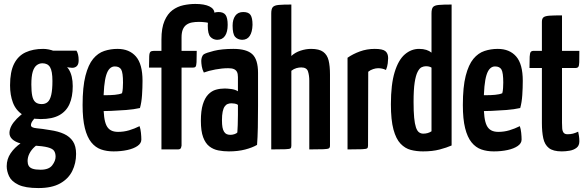

<svg xmlns="http://www.w3.org/2000/svg" viewBox="-20 -758 2980 974"><path d="M175 196Q108 196 73 179Q38 162 26 136Q14 110 14 85Q14 49 34 19.5Q54 -10 86 -32Q118 -54 156 -65L190 -35Q172 -28 155.5 -13Q139 2 129.5 20.5Q120 39 120 59Q120 73 125.5 83Q131 93 145.5 98Q160 103 186 103Q228 103 245 80.5Q262 58 262 37Q262 19 254.5 7.5Q247 -4 222.5 -10.5Q198 -17 148 -20Q111 -23 84 -30.5Q57 -38 42 -52Q27 -66 28 -86Q29 -103 38 -120Q47 -137 65.5 -156Q84 -175 112 -195L173 -175Q171 -174 162 -165Q153 -156 145 -144.5Q137 -133 137 -123Q137 -110 165 -107.5Q193 -105 234 -98Q276 -92 305 -78.5Q334 -65 350 -41Q366 -17 366 23Q366 70 346.5 109.5Q327 149 285 172.5Q243 196 175 196ZM187 -154Q128 -154 94 -176.5Q60 -199 45.5 -237.5Q31 -276 31 -325Q31 -394 51.5 -434.5Q72 -475 110 -492.5Q148 -510 199 -510Q212 -510 227.5 -507Q243 -504 257 -498L276 -453Q309 -438 329 -406Q349 -374 349 -321Q349 -267 332.5 -230Q316 -193 280.5 -173.5Q245 -154 187 -154ZM192 -230Q210 -230 222 -240.5Q234 -251 240 -277Q246 -303 246 -347Q246 -397 234 -417Q222 -437 195 -437Q179 -437 166 -427Q153 -417 146 -394Q139 -371 139 -329Q139 -294 143.5 -272Q148 -250 159.5 -240Q171 -230 192 -230ZM346 -414Q331 -414 308.5 -420.5Q286 -427 263 -436Q240 -445 225.5 -452Q211 -459 211 -459L212 -501H368Q373 -493 376 -481Q379 -469 379 -452Q379 -432 370 -423Q361 -414 346 -414Z M556 10Q521 10 492.5 0Q464 -10 443 -36Q422 -62 410.5 -108Q399 -154 399 -225Q399 -317 413.5 -373.5Q428 -430 452.5 -459.5Q477 -489 509 -499.5Q541 -510 576 -510Q636 -510 669.5 -471.5Q703 -433 703 -348Q703 -313 700.5 -275.5Q698 -238 690 -210Q659 -203 620 -200Q581 -197 544 -195.5Q507 -194 483.5 -194Q460 -194 460 -194L461 -276Q461 -276 477 -275.5Q493 -275 516.5 -275Q540 -275 562.5 -277Q585 -279 599 -285Q602 -295 603 -311Q604 -327 604 -339Q604 -389 595 -405Q586 -421 562 -421Q548 -421 537 -410.5Q526 -400 519 -377.5Q512 -355 508.5 -319Q505 -283 505 -231Q505 -192 508.5 -165Q512 -138 520 -121.5Q528 -105 542.5 -97Q557 -89 579 -89Q608 -89 635 -97Q662 -105 688 -118Q693 -104 695 -84.5Q697 -65 697 -50Q697 -31 677.5 -17.5Q658 -4 626 3Q594 10 556 10Z M799 0V-415H736Q736 -455 737 -473Q738 -491 743.5 -495.5Q749 -500 761 -500H799V-558Q799 -616 814.5 -652Q830 -688 855 -706.5Q880 -725 910.5 -731.5Q941 -738 971 -738Q1017 -738 1042.5 -725.5Q1068 -713 1068 -690Q1068 -678 1065.5 -662.5Q1063 -647 1058 -634Q1039 -643 1021 -645Q1003 -647 989 -647Q970 -647 954 -644Q938 -641 926 -632.5Q914 -624 907.5 -608.5Q901 -593 901 -568V-500H978Q978 -461 977 -442.5Q976 -424 972 -419.5Q968 -415 959 -415H901V-19Q901 -18 898.5 -9Q896 0 882 0Z M1141 10Q1113 10 1087.5 5Q1062 0 1042 -15.5Q1022 -31 1010.5 -62Q999 -93 999 -145Q999 -196 1009 -228.5Q1019 -261 1036.5 -279Q1054 -297 1075.5 -303Q1097 -309 1120 -309Q1132 -309 1152.5 -306.5Q1173 -304 1187 -295Q1187 -295 1187 -307.5Q1187 -320 1187 -336.5Q1187 -353 1187 -367Q1187 -384 1182 -393.5Q1177 -403 1166.5 -407.5Q1156 -412 1138 -412Q1107 -412 1072.5 -405.5Q1038 -399 1014 -390Q1006 -406 1003.5 -422Q1001 -438 1001 -449Q1001 -458 1004 -467.5Q1007 -477 1013 -482Q1025 -490 1065 -500Q1105 -510 1164 -510Q1231 -510 1260 -483Q1289 -456 1289 -388V-339Q1289 -282 1289 -223Q1289 -164 1288 -112Q1287 -60 1284 -23Q1260 -9 1223.5 0.5Q1187 10 1141 10ZM1149 -74Q1159 -74 1169.5 -77.5Q1180 -81 1184 -86Q1185 -99 1186 -123.5Q1187 -148 1187 -175.5Q1187 -203 1187 -226Q1180 -231 1170.5 -232.5Q1161 -234 1154 -234Q1144 -234 1135 -230.5Q1126 -227 1119.5 -217.5Q1113 -208 1109.5 -191Q1106 -174 1106 -148Q1106 -126 1108.5 -112.5Q1111 -99 1116.5 -90Q1122 -81 1130 -77.5Q1138 -74 1149 -74ZM1081 -556Q1060 -557 1047 -571.5Q1034 -586 1034 -628Q1034 -659 1047 -678Q1060 -697 1088 -697Q1114 -697 1124.5 -682Q1135 -667 1135 -632Q1135 -596 1121.5 -576Q1108 -556 1081 -556ZM1208 -556Q1185 -557 1172.5 -571.5Q1160 -586 1160 -628Q1160 -659 1173.5 -678Q1187 -697 1214 -697Q1241 -697 1251 -682Q1261 -667 1261 -632Q1260 -596 1247 -576Q1234 -556 1208 -556Z M1356 0V-690Q1356 -713 1364 -722Q1372 -731 1394 -733Q1416 -735 1458 -735V-474Q1477 -492 1504.5 -501Q1532 -510 1558 -510Q1599 -510 1619.5 -495Q1640 -480 1647 -451.5Q1654 -423 1654 -380V-19Q1654 -9 1648.5 -5.5Q1643 -2 1621 -1Q1599 0 1549 0V-349Q1549 -375 1542.5 -395.5Q1536 -416 1508 -416Q1497 -416 1484 -412.5Q1471 -409 1458 -399V-19Q1458 -9 1454 -5.5Q1450 -2 1428.5 -1Q1407 0 1356 0Z M1743 0V-465Q1770 -484 1805.5 -497Q1841 -510 1881 -510Q1921 -510 1935 -498.5Q1949 -487 1949 -463Q1949 -453 1947 -436.5Q1945 -420 1938 -403Q1928 -408 1918 -410Q1908 -412 1898 -412Q1887 -412 1873 -407.5Q1859 -403 1848 -394L1847 -19Q1847 -9 1842.5 -5.5Q1838 -2 1816.5 -1Q1795 0 1743 0Z M2126 10Q2093 10 2064 2.5Q2035 -5 2012 -29Q1989 -53 1976 -101Q1963 -149 1963 -229Q1963 -330 1982 -392Q2001 -454 2033.5 -482Q2066 -510 2106 -510Q2127 -510 2142.5 -505Q2158 -500 2169 -491V-690Q2169 -713 2176.5 -722Q2184 -731 2206.5 -733Q2229 -735 2271 -735V-20Q2246 -9 2210 0.5Q2174 10 2126 10ZM2127 -80Q2139 -80 2149.5 -83Q2160 -86 2169 -92V-415Q2163 -419 2155.5 -420.5Q2148 -422 2140 -422Q2130 -422 2119 -417Q2108 -412 2098.5 -393.5Q2089 -375 2083.5 -339Q2078 -303 2078 -241Q2078 -192 2081 -161Q2084 -130 2090 -112Q2096 -94 2105.5 -87Q2115 -80 2127 -80Z M2485 10Q2450 10 2421.5 0Q2393 -10 2372 -36Q2351 -62 2339.5 -108Q2328 -154 2328 -225Q2328 -317 2342.5 -373.5Q2357 -430 2381.5 -459.5Q2406 -489 2438 -499.5Q2470 -510 2505 -510Q2565 -510 2598.5 -471.5Q2632 -433 2632 -348Q2632 -313 2629.5 -275.5Q2627 -238 2619 -210Q2588 -203 2549 -200Q2510 -197 2473 -195.5Q2436 -194 2412.5 -194Q2389 -194 2389 -194L2390 -276Q2390 -276 2406 -275.5Q2422 -275 2445.5 -275Q2469 -275 2491.5 -277Q2514 -279 2528 -285Q2531 -295 2532 -311Q2533 -327 2533 -339Q2533 -389 2524 -405Q2515 -421 2491 -421Q2477 -421 2466 -410.5Q2455 -400 2448 -377.5Q2441 -355 2437.5 -319Q2434 -283 2434 -231Q2434 -192 2437.5 -165Q2441 -138 2449 -121.5Q2457 -105 2471.5 -97Q2486 -89 2508 -89Q2537 -89 2564 -97Q2591 -105 2617 -118Q2622 -104 2624 -84.5Q2626 -65 2626 -50Q2626 -31 2606.5 -17.5Q2587 -4 2555 3Q2523 10 2485 10Z M2830 10Q2786 10 2764.5 -7Q2743 -24 2736 -56.5Q2729 -89 2729 -134V-413H2666Q2666 -452 2667 -470.5Q2668 -489 2672.5 -494.5Q2677 -500 2687 -500H2729V-647Q2729 -664 2737.5 -670.5Q2746 -677 2768 -678.5Q2790 -680 2831 -680V-500H2919Q2919 -461 2918.5 -442.5Q2918 -424 2913.5 -418.5Q2909 -413 2899 -413H2831V-135Q2831 -121 2832 -107Q2833 -93 2839 -85Q2845 -77 2859 -77Q2874 -77 2886 -80Q2898 -83 2913 -90Q2915 -81 2917 -68.5Q2919 -56 2919 -41Q2919 -19 2904.5 -8Q2890 3 2869.5 6.5Q2849 10 2830 10Z"/></svg>

Font: Yanone Kaffeesatz SemiBold
Style: Regular
Weight: 600
Designer: Yanone (Cyrillic: Daniel Pouzeot, Huerta Tipografica, and Cyreal)
Foundry: Yanone
Version: Version 2.003